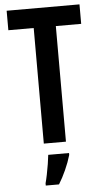

<svg xmlns="http://www.w3.org/2000/svg" viewBox="-62 -752 534 1011"><g transform="rotate(-5 205.5 -246.5)"><path d="M264 0H147V-611H13V-714H398V-611H264ZM275 71Q264 109 246 149Q228 189 208 221H138V209Q143 191 148.5 164Q154 137 158.5 109Q163 81 165 61H275Z"/></g></svg>

Font: Noto Sans Khmer UI ExtraCondensed SemiBold
Style: Regular
Weight: 600
Width: 2
Designer: Danh Hong and the Monotype Design Team
Foundry: Monotype Imaging Inc.
Version: Version 2.002; ttfautohint (v1.8.4.7-5d5b)